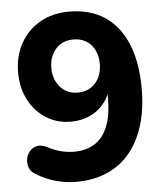

<svg xmlns="http://www.w3.org/2000/svg" viewBox="-52 -762 704 820"><g transform="rotate(-5 300.0 -352.5)"><path d="M242 11Q199 11 155 -1Q111 -13 73 -37Q53 -47 45.5 -65.5Q38 -84 41 -103Q44 -122 56 -136.5Q68 -151 86.5 -155.5Q105 -160 129 -149Q160 -132 188.5 -125Q217 -118 244 -118Q297 -118 334 -142Q371 -166 389.5 -214.5Q408 -263 408 -333V-398H422Q414 -351 389 -317Q364 -283 326 -265Q288 -247 242 -247Q183 -247 136 -276.5Q89 -306 62 -358Q35 -410 35 -475Q35 -545 65 -599.5Q95 -654 149 -685Q203 -716 273 -716Q364 -716 426.5 -674.5Q489 -633 522 -553.5Q555 -474 555 -362Q555 -273 533.5 -204Q512 -135 472 -87Q432 -39 373.5 -14Q315 11 242 11ZM282 -368Q313 -368 336.5 -382.5Q360 -397 373 -423Q386 -449 386 -482Q386 -516 373 -542Q360 -568 336.5 -582Q313 -596 282 -596Q251 -596 228 -582Q205 -568 191.5 -542Q178 -516 178 -482Q178 -449 191.5 -423Q205 -397 228 -382.5Q251 -368 282 -368Z"/></g></svg>

Font: Nunito ExtraLight ExtraBold
Style: Regular
Weight: 800
Version: Version 3.602